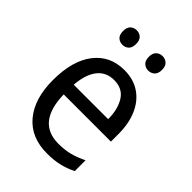

<svg xmlns="http://www.w3.org/2000/svg" viewBox="-214 -827 938 938"><g transform="rotate(45 255.0 -358.0)"><path d="M264 -546Q327 -546 372 -515.5Q417 -485 440.5 -430.5Q464 -376 464 -306V-252H138Q142 -63 290 -63Q333 -63 368 -72Q403 -81 441 -100V-25Q404 -7 367.5 1.5Q331 10 284 10Q173 10 112 -63Q51 -136 51 -264Q51 -398 108 -472Q165 -546 264 -546ZM263 -476Q208 -476 176.5 -436Q145 -396 139 -320H377Q377 -387 349.5 -431.5Q322 -476 263 -476ZM124 -676Q124 -702 137 -714Q150 -726 169 -726Q188 -726 201 -714Q214 -702 214 -676Q214 -650 201 -638Q188 -626 169 -626Q150 -626 137 -638Q124 -650 124 -676ZM302 -676Q302 -702 315.5 -714Q329 -726 347 -726Q366 -726 379.5 -714Q393 -702 393 -676Q393 -650 379.5 -638Q366 -626 347 -626Q329 -626 315.5 -638Q302 -650 302 -676Z"/></g></svg>

Font: Noto Sans Gurmukhi UI SemiCondensed
Style: Regular
Weight: 400
Width: 4
Designer: Jelle Bosma - Monotype Design Team
Foundry: Monotype Imaging Inc.
Version: Version 2.004; ttfautohint (v1.8.4.7-5d5b)